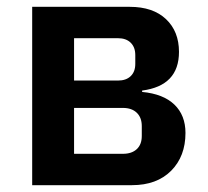

<svg xmlns="http://www.w3.org/2000/svg" viewBox="-20 -542 610 562"><path d="M74.2 0V-522H359.9Q427.7 -522 465.8 -486.1Q503.9 -450.2 503.9 -390.1Q503.9 -291 396 -276.9V-272.9Q458 -267.1 490.5 -235.8Q522.9 -204.6 522.9 -152.8Q522.9 -84.5 481 -42.2Q439 0 366.2 0ZM196.8 -306.2H325.2Q349.1 -306.2 362.5 -319.1Q376 -332 376 -355V-380.9Q376 -403.8 362.5 -417Q349.1 -430.2 325.2 -430.2H196.8ZM196.8 -91.8H339.8Q365.7 -91.8 380.4 -105.5Q395 -119.1 395 -144V-172.9Q395 -197.8 380.4 -211.9Q365.7 -226.1 339.8 -226.1H196.8Z"/></svg>

Font: Anuphan SemiBold
Style: Bold
Weight: 600
Designer: Mike Abbink, Paul van der Laan, Pieter van Rosmalen, Mint Tantisuwanna
Foundry: Bold Monday; Cadson Demak
Version: Version 3.002;hotconv 1.0.109;makeotfexe 2.5.65596